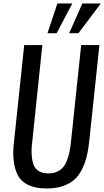

<svg xmlns="http://www.w3.org/2000/svg" viewBox="-20 -1067 596 1096"><path d="M251 -877.4 307.6 -1047.4H393.1L303.2 -877.4ZM375 -877.4 450.2 -1047.4H555.7L427.7 -877.4ZM247.1 8.8Q182.6 8.8 141.4 -11Q100.1 -30.8 81.5 -67.4Q62.5 -103.5 57.6 -154.3Q55.7 -173.8 55.7 -194.8Q55.7 -229 61 -267.6L118.2 -809.6H221.7L164.6 -262.7Q160.2 -231.9 160.2 -204.6Q160.2 -197.3 160.6 -189.9Q162.1 -156.2 169.9 -131.1Q177.7 -106 199.5 -91.6Q221.2 -77.1 256.3 -77.1Q284.2 -77.1 305.4 -86.9Q326.7 -96.7 340.1 -112.3Q353.5 -127.9 363 -153.1Q372.6 -178.2 377.4 -203.4Q382.3 -228.5 385.7 -262.7L443.4 -809.6H547.4L490.2 -267.6Q484.9 -214.8 475.1 -174.8Q465.3 -134.8 447.3 -98.9Q429.2 -63 403.1 -40.3Q377 -17.6 337.6 -4.4Q298.3 8.8 247.1 8.8Z"/></svg>

Font: Oswald
Style: Regular
Weight: 400
Designer: Vernon Adams
Foundry: Vernon Adams
Version: 3.0; ttfautohint (v0.94.23-7a4d-dirty) -l 8 -r 50 -G 200 -x 